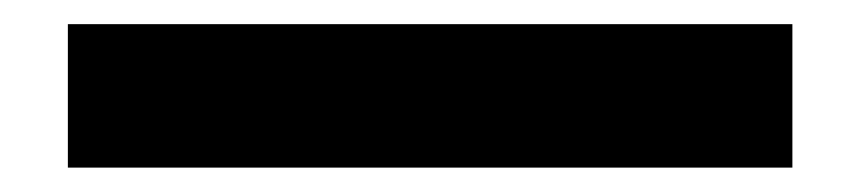

<svg xmlns="http://www.w3.org/2000/svg" viewBox="-20 -20 712 159"><path d="M36.2 118.8V0H636.2V118.8Z"/></svg>

Font: Now Black
Style: Regular
Weight: 900
Designer: Alfredo Marco Pradil
Foundry: Alfredo Marco Pradil
Version: Version 1.002;PS 001.002;hotconv 1.0.88;makeotf.lib2.5.64775